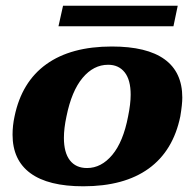

<svg xmlns="http://www.w3.org/2000/svg" viewBox="-20 -643 665 673"><path d="M201 -623H603L588 -551H185ZM24 -171Q24 -203 31 -235Q56 -356 142.5 -418Q229 -480 372 -480Q495 -480 557 -435Q619 -390 619 -301Q619 -277 612 -235Q587 -114 501 -52Q415 10 272 10Q149 10 86.5 -36Q24 -82 24 -171ZM429 -235Q438 -279 438 -311Q438 -363 417 -389.5Q396 -416 359 -416Q308 -416 269.5 -370Q231 -324 213 -235Q204 -193 204 -160Q204 -108 225 -81Q246 -54 285 -54Q335 -54 373.5 -100Q412 -146 429 -235Z"/></svg>

Font: Taviraj ExtraBold
Style: Italic
Weight: 800
Italic angle: -12°
Designer: Katatrad Team
Foundry: CadsonDemak
Version: Version 1.001